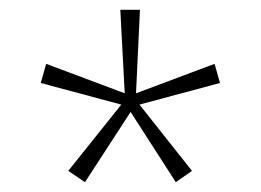

<svg xmlns="http://www.w3.org/2000/svg" viewBox="-20 -688 531 391"><path d="M153 -317 119 -340 227 -475 63 -519 74 -558 234 -498 225 -668H265L257 -498L417 -558L428 -519L264 -475L371 -340L338 -317L246 -460Z"/></svg>

Font: Gantari ExtraLight
Style: Regular
Weight: 250
Designer: Anugrah Pasau
Foundry: Lafontype
Version: Version 1.000